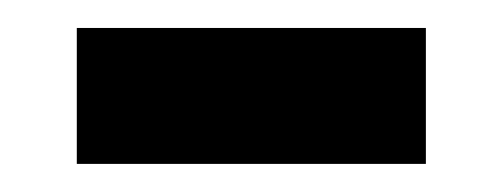

<svg xmlns="http://www.w3.org/2000/svg" viewBox="-20 -337 362 138"><path d="M35.2 -219.2V-316.9H286.1V-219.2Z"/></svg>

Font: Open Sans Semibold
Style: Regular
Weight: 600
Foundry: Ascender Corporation
Version: Version 1.10